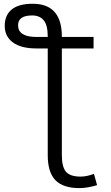

<svg xmlns="http://www.w3.org/2000/svg" viewBox="-20 -760 584 1011"><path d="M152.3 -740.2Q305.7 -740.2 305.7 -567.4V-565.4H472.7V-504.9H305.7V56.6Q305.7 119.1 327.6 144.5Q349.6 169.9 404.3 169.9Q437.5 169.9 474.6 155.3L491.2 214.8Q439.5 230.5 398.4 230.5Q312.5 230.5 272 189Q231.4 147.5 231.4 56.6V-504.9H171.9Q90.8 -504.9 47.9 -536.6Q4.9 -568.4 4.9 -624Q4.9 -679.7 41.5 -710Q78.1 -740.2 152.3 -740.2ZM75.2 -627Q75.2 -565.4 171.9 -565.4H231.4V-567.4Q231.4 -627.9 210 -653.3Q188.5 -678.7 149.4 -678.7Q75.2 -678.7 75.2 -627Z"/></svg>

Font: GenEi M Gothic v2 Regular
Style: Regular
Weight: 400
Version: Version 2.0